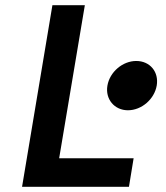

<svg xmlns="http://www.w3.org/2000/svg" viewBox="-20 -720 640 740"><path d="M65 0H477L495 -110H208L307 -700H182ZM394 -390C385 -338 421 -295 473 -295C526 -295 575 -338 584 -390C593 -443 558 -485 505 -485C453 -485 403 -443 394 -390Z"/></svg>

Font: CommitMono
Style: Bold Italic
Weight: 700
Monospace: yes
Designer: Eigil Nikolajsen
Foundry: Eigil Nikolajsen
Version: Version 1.143